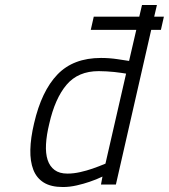

<svg xmlns="http://www.w3.org/2000/svg" viewBox="-20 -742 679 772"><path d="M357 -675H540L551 -722H611L600 -675H639L627 -622H588L446 0H386L392 -32Q367 -20 340 -11Q317 -3 288.5 3.5Q260 10 233 10Q185 10 156 -8Q127 -26 114 -59.5Q101 -93 102 -140Q103 -187 117 -246Q147 -376 211 -442.5Q275 -509 386 -509Q420 -509 453 -504Q486 -499 499 -497L528 -622H345ZM251 -44Q276 -44 302.5 -50Q329 -56 352 -64Q378 -73 404 -84L487 -446Q480 -447 467.5 -449Q455 -451 440 -452.5Q425 -454 408.5 -455Q392 -456 377 -456Q294 -456 247.5 -401Q201 -346 178 -244Q167 -199 165 -162Q163 -125 171.5 -99Q180 -73 199.5 -58.5Q219 -44 251 -44Z"/></svg>

Font: Panefresco 250wt
Style: Italic
Weight: 300
Version: Version 1.000